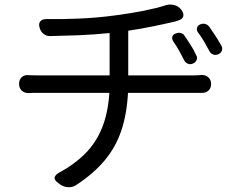

<svg xmlns="http://www.w3.org/2000/svg" viewBox="-20 -764 1040 825"><path d="M735 -620Q746 -625 757 -622Q768 -619 774 -609Q786 -591 799 -571Q812 -551 823 -527Q829 -517 825 -506.5Q821 -496 809 -491Q799 -486 788 -490Q777 -494 772 -504Q762 -524 750 -545.5Q738 -567 724 -587Q718 -597 720.5 -606.5Q723 -616 735 -620ZM840 -659Q851 -664 862 -661Q873 -658 880 -648Q892 -631 905 -611Q918 -591 931 -568Q937 -558 933.5 -547Q930 -536 918 -531Q908 -526 897 -529.5Q886 -533 880 -544Q870 -563 857.5 -584.5Q845 -606 830 -626Q824 -635 826.5 -644.5Q829 -654 840 -659ZM62 -404Q62 -422 73.5 -432.5Q85 -443 103 -441Q113 -441 119.5 -440.5Q126 -440 149 -440H451V-622Q381 -615 317 -612.5Q253 -610 197 -609Q180 -608 167 -618.5Q154 -629 150 -646Q145 -662 153 -672Q161 -682 178 -682Q237 -681 315.5 -684Q394 -687 476 -698Q613 -716 694 -742Q711 -747 729.5 -742Q748 -737 759 -722L761 -719Q771 -704 767 -692.5Q763 -681 746 -676Q744 -675 740.5 -674Q737 -673 730 -671Q692 -662 638.5 -651Q585 -640 531 -632V-440H808Q821 -440 829.5 -440.5Q838 -441 846 -442Q864 -442 875.5 -431.5Q887 -421 887 -403Q887 -385 875.5 -374.5Q864 -364 846 -365Q837 -365 832.5 -365Q828 -365 809 -365H530Q525 -273 501 -202Q477 -131 429.5 -74.5Q382 -18 309 30Q294 41 274.5 40.5Q255 40 239 29L230 22Q198 0 232 -21Q299 -57 345.5 -103.5Q392 -150 418 -213.5Q444 -277 450 -365H151Q127 -365 120.5 -365Q114 -365 103 -364Q85 -364 73.5 -374.5Q62 -385 62 -404Z"/></svg>

Font: Chiron GoRound TC
Style: Regular
Weight: 400
Designer: Ryoko NISHIZUKA 西塚涼子 (kana, bopomofo & ideographs); Paul D. Hunt (Latin, Greek & Cyrillic); Sandoll Communications 산돌커뮤니
Foundry: Adobe
Version: Version 1.000;hotconv 1.1.1;makeotfexe 2.6.0